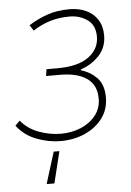

<svg xmlns="http://www.w3.org/2000/svg" viewBox="-52 -528 503 738"><g transform="rotate(-5 200.0 -159.0)"><path d="M98 172 136 50H158L128 172ZM166 12Q121 12 74.5 -5.5Q28 -23 -2 -62L16 -80Q43 -47 85.5 -31.5Q128 -16 170 -16Q212 -16 247.5 -31Q283 -46 304.5 -73.5Q326 -101 326 -138Q326 -191 289 -216.5Q252 -242 187 -242H132L136 -268H178Q259 -268 299.5 -298.5Q340 -329 340 -376Q340 -420 310.5 -441Q281 -462 242 -462Q200 -462 165 -451Q130 -440 100 -420L86 -442Q119 -463 157 -476.5Q195 -490 244 -490Q280 -490 308 -477Q336 -464 352 -439Q368 -414 368 -378Q368 -331 337.5 -299.5Q307 -268 268 -256V-252Q303 -242 328.5 -216Q354 -190 354 -140Q354 -94 328.5 -60Q303 -26 260.5 -7Q218 12 166 12Z"/></g></svg>

Font: Source Sans 3 VF
Style: Italic
Weight: 200
Italic angle: -11°
Designer: Paul D. Hunt
Foundry: Adobe Systems Incorporated
Version: Version 3.042;hotconv 1.0.118;makeotfexe 2.5.65603